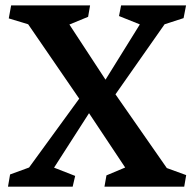

<svg xmlns="http://www.w3.org/2000/svg" viewBox="-20 -696 724 716"><path d="M674.3 -43 667 0H369.6L377 -42L446.8 -71.3L312 -273.9L181.6 -70.8L260.3 -40L251 0H9.8L17.6 -45.4L88.4 -71.3L275.4 -328.1L85 -605.5L12.7 -627.4L21.5 -675.8H315.9L308.6 -633.3L238.8 -604.5L373.5 -398.9L501.5 -605L423.8 -636.2L431.6 -675.8H673.8L664.6 -628.4L593.8 -605.5L410.6 -344.2L602.1 -69.3Z"/></svg>

Font: Vesper Libre Medium
Style: Regular
Weight: 500
Designer: Robert Keller & Kimya Gandhi
Foundry: Mota Italic
Version: Version 1.058